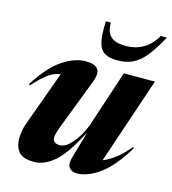

<svg xmlns="http://www.w3.org/2000/svg" viewBox="-111 -822 829 926"><g transform="rotate(15 304.0 -359.5)"><path d="M315.5 -53 355.5 -192.5Q297.5 -77.5 246.8 -32.2Q196 13 143.5 13Q86 13 65.8 -12.8Q45.5 -38.5 45.5 -77.5Q45.5 -94.5 48.8 -114.8Q52 -135 58.5 -152.5L159 -429Q130 -425.5 100.8 -405.8Q71.5 -386 29.5 -338.5L23.5 -343.5Q84 -439 144.5 -479.8Q205 -520.5 260 -520.5Q305.5 -520.5 321 -500.2Q336.5 -480 318 -432.5L224.5 -189Q207 -143.5 207 -127.5Q207 -97 243 -97Q271 -97 302 -131.8Q333 -166.5 357 -224.5L452 -512H607L461.5 -80.5Q486.5 -90 517.8 -112.5Q549 -135 587 -179.5L592 -175.5Q530 -73 470 -30Q410 13 358 13Q330.5 13 318.5 -3.8Q306.5 -20.5 315.5 -53ZM425.5 -641.5Q472.5 -641.5 511.2 -663Q550 -684.5 577.5 -732H608Q573 -667.5 543 -631Q513 -594.5 480.2 -579.2Q447.5 -564 404.5 -564Q362.5 -564 339.2 -579Q316 -594 308 -630.8Q300 -667.5 303.5 -732H328Q327.5 -684 351.2 -662.8Q375 -641.5 425.5 -641.5Z"/></g></svg>

Font: Newsreader Display
Style: Bold Italic
Weight: 700
Italic angle: -17°
Designer: Hugues Gentile
Foundry: Production Type
Version: Version 1.001